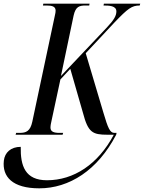

<svg xmlns="http://www.w3.org/2000/svg" viewBox="-81 -734 784 1046"><path d="M4 0H260L263 -10H244C213 -10 194 -16 194 -39C194 -50 197 -65 201 -82L248 -301L302 -359L371 -119C399 -12 423 0 505 0H539C453 162 320 248 175 248C56 248 30 170 32 66C-22 66 -55 97 -60 141C-70 229 -13 292 133 292C296 292 451 194 552 0L554 -10H542C518 -10 507 -37 483 -118L386 -444L543 -612C616 -688 637 -704 680 -704L683 -714H485L483 -704C513 -704 553 -703 553 -672C553 -649 541 -626 500 -583L251 -320L320 -649C331 -699 352 -704 386 -704H405L407 -714H155L153 -704H173C204 -704 222 -698 222 -676C222 -670 221 -661 217 -645L95 -71C84 -19 61 -10 26 -10H7Z"/></svg>

Font: Noto Serif Display ExtraCondensed Medium
Style: Italic
Weight: 500
Width: 2
Italic angle: -12°
Designer: Monotype Design Team
Foundry: Monotype Imaging Inc.
Version: Version 2.009